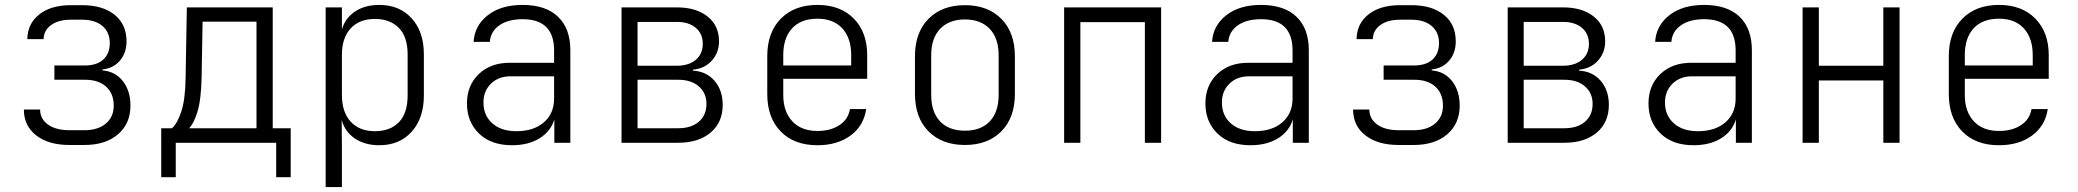

<svg xmlns="http://www.w3.org/2000/svg" viewBox="-20 -580 8440 780"><path d="M262 9Q177 9 127 -30Q77 -69 77 -135H143Q143 -97 175 -74Q207 -51 262 -51H323Q378 -51 410 -78Q442 -105 442 -151Q442 -200 411 -228Q380 -256 326 -256H201V-314H324Q374 -314 400 -338.5Q426 -363 426 -405Q426 -449 396 -474.5Q366 -500 314 -500H268Q218 -500 188 -478.5Q158 -457 157 -421H91Q92 -484 139.5 -521.5Q187 -559 268 -559H314Q397 -559 445.5 -520Q494 -481 494 -412Q494 -365 467 -333.5Q440 -302 396 -298V-294Q448 -290 479 -250.5Q510 -211 510 -151Q510 -78 459.5 -34.5Q409 9 323 9Z M635 140V-59H679Q702 -81 717.5 -130Q733 -179 734 -264L739 -550H1088V-59H1161V140H1102V0H694V140ZM748 -59H1022V-492H803L799 -264Q797 -174 782 -125.5Q767 -77 748 -59Z M1303 180V-550H1369V-460Q1382 -506 1422 -533Q1462 -560 1521 -560Q1603 -560 1652.5 -505.5Q1702 -451 1702 -359V-192Q1702 -100 1652.5 -45Q1603 10 1521 10Q1462 10 1421.5 -17.5Q1381 -45 1368 -93L1369 8V180ZM1503 -47Q1565 -47 1600.5 -83.5Q1636 -120 1636 -192V-359Q1636 -430 1600.5 -466.5Q1565 -503 1503 -503Q1440 -503 1404.5 -464.5Q1369 -426 1369 -357V-194Q1369 -125 1404.5 -86Q1440 -47 1503 -47Z M2060 10Q1975 10 1926 -37.5Q1877 -85 1877 -160Q1877 -233 1925 -279Q1973 -325 2051 -325H2231V-375Q2231 -502 2103 -502Q2044 -502 2008.5 -477Q1973 -452 1970 -410H1904Q1908 -476 1961.5 -518Q2015 -560 2103 -560Q2197 -560 2247 -512Q2297 -464 2297 -376V0H2232V-95Q2218 -47 2172.5 -18.5Q2127 10 2060 10ZM2078 -47Q2148 -47 2189.5 -83Q2231 -119 2231 -180V-270H2054Q2005 -270 1974.5 -240Q1944 -210 1944 -164Q1944 -111 1980 -79Q2016 -47 2078 -47Z M2505 0V-550H2730Q2808 -550 2854.5 -513Q2901 -476 2901 -412Q2901 -366 2871.5 -333.5Q2842 -301 2795 -297V-293Q2850 -290 2883 -251.5Q2916 -213 2916 -154Q2916 -83 2867 -41.5Q2818 0 2735 0ZM2570 -313H2730Q2778 -313 2806.5 -337Q2835 -361 2835 -402Q2835 -443 2806.5 -467Q2778 -491 2730 -491H2570ZM2570 -59H2735Q2788 -59 2819 -85.5Q2850 -112 2850 -158Q2850 -202 2819 -229Q2788 -256 2735 -256H2570Z M3301 10Q3206 10 3151.5 -46Q3097 -102 3097 -198V-352Q3097 -448 3152 -504Q3207 -560 3301 -560Q3394 -560 3448.5 -504.5Q3503 -449 3503 -356V-260H3162V-194Q3162 -127 3198.5 -87.5Q3235 -48 3301 -48Q3354 -48 3390 -71.5Q3426 -95 3433 -137H3499Q3489 -69 3435.5 -29.5Q3382 10 3301 10ZM3162 -314H3438V-356Q3438 -425 3402 -464.5Q3366 -504 3301 -504Q3234 -504 3198 -465Q3162 -426 3162 -356Z M3900 9Q3807 9 3752 -46.5Q3697 -102 3697 -199V-351Q3697 -448 3752 -503.5Q3807 -559 3900 -559Q3993 -559 4048 -503.5Q4103 -448 4103 -351V-199Q4103 -102 4048 -46.5Q3993 9 3900 9ZM3900 -49Q3965 -49 4001 -87Q4037 -125 4037 -195V-355Q4037 -425 4000.5 -463Q3964 -501 3900 -501Q3836 -501 3799.5 -463Q3763 -425 3763 -355V-195Q3763 -125 3799 -87Q3835 -49 3900 -49Z M4303 0V-550H4697V0H4631V-490H4369V0Z M5060 10Q4975 10 4926 -37.5Q4877 -85 4877 -160Q4877 -233 4925 -279Q4973 -325 5051 -325H5231V-375Q5231 -502 5103 -502Q5044 -502 5008.5 -477Q4973 -452 4970 -410H4904Q4908 -476 4961.5 -518Q5015 -560 5103 -560Q5197 -560 5247 -512Q5297 -464 5297 -376V0H5232V-95Q5218 -47 5172.5 -18.5Q5127 10 5060 10ZM5078 -47Q5148 -47 5189.5 -83Q5231 -119 5231 -180V-270H5054Q5005 -270 4974.5 -240Q4944 -210 4944 -164Q4944 -111 4980 -79Q5016 -47 5078 -47Z M5662 9Q5577 9 5527 -30Q5477 -69 5477 -135H5543Q5543 -97 5575 -74Q5607 -51 5662 -51H5723Q5778 -51 5810 -78Q5842 -105 5842 -151Q5842 -200 5811 -228Q5780 -256 5726 -256H5601V-314H5724Q5774 -314 5800 -338.5Q5826 -363 5826 -405Q5826 -449 5796 -474.5Q5766 -500 5714 -500H5668Q5618 -500 5588 -478.5Q5558 -457 5557 -421H5491Q5492 -484 5539.5 -521.5Q5587 -559 5668 -559H5714Q5797 -559 5845.5 -520Q5894 -481 5894 -412Q5894 -365 5867 -333.5Q5840 -302 5796 -298V-294Q5848 -290 5879 -250.5Q5910 -211 5910 -151Q5910 -78 5859.5 -34.5Q5809 9 5723 9Z M6105 0V-550H6330Q6408 -550 6454.5 -513Q6501 -476 6501 -412Q6501 -366 6471.5 -333.5Q6442 -301 6395 -297V-293Q6450 -290 6483 -251.5Q6516 -213 6516 -154Q6516 -83 6467 -41.5Q6418 0 6335 0ZM6170 -313H6330Q6378 -313 6406.5 -337Q6435 -361 6435 -402Q6435 -443 6406.5 -467Q6378 -491 6330 -491H6170ZM6170 -59H6335Q6388 -59 6419 -85.5Q6450 -112 6450 -158Q6450 -202 6419 -229Q6388 -256 6335 -256H6170Z M6860 10Q6775 10 6726 -37.5Q6677 -85 6677 -160Q6677 -233 6725 -279Q6773 -325 6851 -325H7031V-375Q7031 -502 6903 -502Q6844 -502 6808.5 -477Q6773 -452 6770 -410H6704Q6708 -476 6761.5 -518Q6815 -560 6903 -560Q6997 -560 7047 -512Q7097 -464 7097 -376V0H7032V-95Q7018 -47 6972.5 -18.5Q6927 10 6860 10ZM6878 -47Q6948 -47 6989.5 -83Q7031 -119 7031 -180V-270H6854Q6805 -270 6774.5 -240Q6744 -210 6744 -164Q6744 -111 6780 -79Q6816 -47 6878 -47Z M7303 0V-550H7369V-313H7631V-550H7697V0H7631V-253H7369V0Z M8101 10Q8006 10 7951.5 -46Q7897 -102 7897 -198V-352Q7897 -448 7952 -504Q8007 -560 8101 -560Q8194 -560 8248.5 -504.5Q8303 -449 8303 -356V-260H7962V-194Q7962 -127 7998.5 -87.5Q8035 -48 8101 -48Q8154 -48 8190 -71.5Q8226 -95 8233 -137H8299Q8289 -69 8235.5 -29.5Q8182 10 8101 10ZM7962 -314H8238V-356Q8238 -425 8202 -464.5Q8166 -504 8101 -504Q8034 -504 7998 -465Q7962 -426 7962 -356Z"/></svg>

Font: JetBrains Mono NL ExtraLight
Style: Regular
Weight: 200
Designer: Philipp Nurullin, Konstantin Bulenkov
Foundry: JetBrains
Version: Version 2.304; ttfautohint (v1.8.4.7-5d5b)